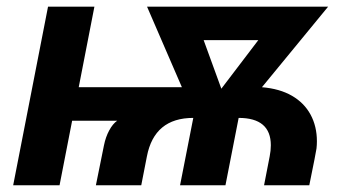

<svg xmlns="http://www.w3.org/2000/svg" viewBox="-20 -548 1018 568"><path d="M647 0H512.7L551.8 -199.2Q436.5 -199.2 414.6 -85.4L397.9 0H263.7L287.6 -118.2Q292.5 -142.6 303 -162.1Q313.5 -181.6 326.7 -190.9H193.4L156.2 0H19L122.1 -528.3H259.3L212.9 -290H518.1L415 -528.3H950.7L754.9 -290Q807.6 -285.6 843.8 -264.6Q879.9 -243.7 898.7 -209Q917.5 -174.3 917.5 -129.9Q917.5 -119.1 916.3 -108.6Q915 -98.1 895 0H761.2L777.8 -85.4Q781.2 -102.5 781.2 -118.2Q781.2 -199.2 686 -199.2ZM634.8 -285.6 744.1 -429.2H582.5Z"/></svg>

Font: Liberation Sans
Style: Bold Italic
Weight: 700
Italic angle: -12°
Designer: Steve Matteson
Foundry: Ascender Corporation
Version: Version 2.1.5